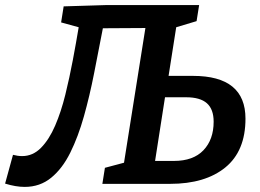

<svg xmlns="http://www.w3.org/2000/svg" viewBox="-50 -722 1023 754"><path d="M47 12Q12 12 -30 -1L1 -114Q20 -109 37 -109Q79 -109 111 -141.5Q143 -174 166.5 -228.5Q190 -283 206.5 -350Q223 -417 236 -486Q249 -555 259 -615L190 -634L200 -697L364 -702H732L722 -639L642 -615L612 -424H708Q914 -424 914 -256Q914 -129 835 -64.5Q756 0 618 0H352L362 -63L437 -83L521 -612L354 -611Q337 -523 319.5 -434Q302 -345 279.5 -265Q257 -185 226 -122.5Q195 -60 151 -24Q107 12 47 12ZM681 -340H598L559 -90H633Q709 -90 749 -132Q789 -174 789 -244Q789 -293 762.5 -316.5Q736 -340 681 -340Z"/></svg>

Font: Bitter SemiBold
Style: Italic
Weight: 600
Italic angle: -9°
Designer: Sol Matas, and Bitter project Authors
Foundry: Sol Matas
Version: Version 2.001